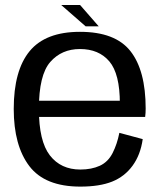

<svg xmlns="http://www.w3.org/2000/svg" viewBox="-20 -722 638 748"><path d="M293 5V-61.5Q217 -61.5 174.2 -116.8Q131.5 -172 131.5 -297.5Q131.5 -430 175.8 -480.5Q220 -531 291.5 -531Q365 -531 406 -482.8Q447 -434.5 447 -318.5L452.5 -329.5H120.5V-266.5H545.5Q547.5 -281.5 547.5 -299Q547.5 -447.5 488.2 -522.8Q429 -598 291.5 -598Q157.5 -598 95.5 -522.8Q33.5 -447.5 33.5 -297.5Q33.5 -155 94.2 -75Q155 5 293 5ZM293 -61.5V5Q368 5 416.8 -14.5Q465.5 -34 496.5 -76.5Q527.5 -119 536 -180L445 -204.5Q436.5 -161 418.8 -126Q401 -91 368.8 -76.2Q336.5 -61.5 293 -61.5ZM313.5 -619.5H364.5L292 -702.5H218.5Z"/></svg>

Font: Anybody UltraCondensed Thin
Style: Regular
Weight: 400
Version: Version 1.111